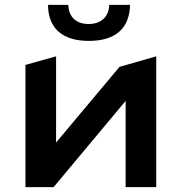

<svg xmlns="http://www.w3.org/2000/svg" viewBox="-20 -764 742 784"><path d="M343 -597C450 -597 509 -647 511 -744H426C425 -696 393 -666 342 -666C290 -666 260 -696 259 -744H176C177 -647 236 -597 343 -597ZM84 0H199L493 -352V0H618V-534L468 -491L209 -182V-534L84 -499Z"/></svg>

Font: Talent
Style: Bold
Weight: 600
Designer: Mike Powis
Version: Version 1.001;hotconv 1.0.109;makeotfexe 2.5.65596